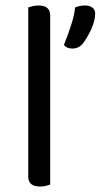

<svg xmlns="http://www.w3.org/2000/svg" viewBox="-20 -675 367 700"><path d="M163 -2Q158 0 148 2.5Q138 5 126 5Q83 5 83 -31V-648Q88 -650 98.5 -652.5Q109 -655 120 -655Q163 -655 163 -619ZM282 -516Q267 -498 244 -498Q223 -498 213 -511Q227 -546 239 -582.5Q251 -619 254 -648Q271 -655 290 -655Q306 -655 316.5 -647.5Q327 -640 327 -625Q327 -613 323 -597.5Q319 -582 312 -567Q305 -552 297 -538.5Q289 -525 282 -516Z"/></svg>

Font: Baloo Chettan 2
Style: Regular
Weight: 400
Designer: Maithili Shingre, Unnati Kotecha and Ek Type
Foundry: Ek Type
Version: Version 1.640;hotconv 1.0.111;makeotfexe 2.5.65597; ttfautoh